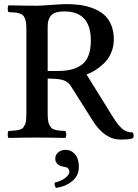

<svg xmlns="http://www.w3.org/2000/svg" viewBox="-20 -672 673 938"><path d="M212.9 -543.9V-325.2H258.8Q296.9 -325.2 324.2 -331.3Q351.6 -337.4 375.5 -353Q399.4 -368.7 411.6 -398.9Q423.8 -429.2 423.8 -474.1Q423.8 -616.2 293.9 -616.2Q248.5 -616.2 230.7 -597.4Q212.9 -578.6 212.9 -543.9ZM160.2 0Q104 0 22 2Q17.6 -2.4 17.6 -15.1Q17.6 -27.8 22 -32.2Q42.5 -33.2 53 -34.2Q63.5 -35.2 75.2 -38.3Q86.9 -41.5 91.8 -46.9Q96.7 -52.2 101.6 -62.3Q106.4 -72.3 107.7 -86.2Q108.9 -100.1 108.9 -121.1V-524.9Q108.9 -545.4 107.4 -558.8Q106 -572.3 101.6 -582.3Q97.2 -592.3 91.8 -597.7Q86.4 -603 75.2 -606.4Q64 -609.9 52.7 -610.8Q41.5 -611.8 22 -612.8Q17.6 -617.2 17.6 -629.4Q17.6 -641.6 22 -646Q107.9 -644 160.2 -644Q184.6 -644.5 234.4 -648.2Q284.2 -651.9 304.2 -651.9Q341.3 -651.9 372.8 -647.5Q404.3 -643.1 435.3 -631.1Q466.3 -619.1 488 -600.3Q509.8 -581.5 522.9 -550.8Q536.1 -520 536.1 -480Q536.1 -443.8 522.5 -412.8Q508.8 -381.8 486.6 -361.3Q464.4 -340.8 443.8 -328.1Q423.3 -315.4 402.8 -308.1L533.2 -98.1Q555.7 -61.5 576.9 -43.2Q598.1 -24.9 628.9 -24.9Q636.7 -9.3 629.9 2.9Q616.2 9.8 567.9 9.8Q492.7 9.8 435.1 -79.1L325.2 -252.9Q313.5 -271.5 290.8 -279.8Q268.1 -288.1 212.9 -288.1V-122.1Q212.9 -101.1 214.4 -86.7Q215.8 -72.3 220.9 -62.5Q226.1 -52.7 231.2 -47.1Q236.3 -41.5 247.8 -38.3Q259.3 -35.2 269.5 -34.2Q279.8 -33.2 298.8 -32.2Q303.7 -27.8 303.7 -15.1Q303.7 -2.4 298.8 2Q212.9 0 160.2 0ZM299.8 60.1Q328.1 60.1 346.7 81.8Q365.2 103.5 365.2 143.1Q365.2 185.1 334.2 211.7Q303.2 238.3 254.9 246.1Q245.1 238.8 247.1 220.2Q279.8 212.4 299.3 197Q318.8 181.6 318.8 167Q318.8 157.7 313.7 152.1Q308.6 146.5 303.5 145Q298.3 143.6 289.1 142.1Q272.9 139.6 261.5 129.9Q250 120.1 250 103Q250 84.5 264.4 72.3Q278.8 60.1 299.8 60.1Z"/></svg>

Font: Common Serif Medium
Style: Regular
Weight: 500
Designer: Philipp H. Poll, Khaled Hosny
Foundry: Stefan Peev, Context Ltd.
Version: Version 1.026